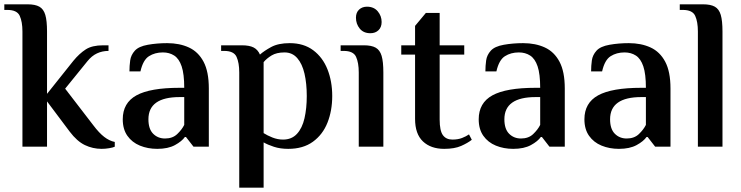

<svg xmlns="http://www.w3.org/2000/svg" viewBox="-39 -680 3437 890"><path d="M432 10Q391 10 354.5 -7.5Q318 -25 284 -70L179 -210V0H65V-534Q65 -579 52.5 -606.5Q40 -634 -5 -634H-19V-660H89Q124 -660 143.5 -649Q163 -638 171 -611Q179 -584 179 -534V-245L301 -398Q329 -432 358.5 -451Q388 -470 439 -470H464V-444Q435 -444 410.5 -432.5Q386 -421 366 -396L263 -269L393 -100Q420 -64 444 -45.5Q468 -27 493 -22V0Q485 4 467 7Q449 10 432 10Z M690 10Q646 10 609.5 -5Q573 -20 551.5 -50.5Q530 -81 530 -127Q530 -203 593.5 -238Q657 -273 794 -273H815Q815 -337 803 -372.5Q791 -408 768.5 -422.5Q746 -437 716 -437Q679 -437 651.5 -419.5Q624 -402 612 -349H561Q561 -375 564.5 -400Q568 -425 586 -445Q604 -465 646.5 -472.5Q689 -480 736 -480Q793 -480 836.5 -460Q880 -440 904.5 -394Q929 -348 929 -270V0H858L823 -45H818Q804 -25 772 -7.5Q740 10 690 10ZM726 -38Q761 -38 782.5 -58.5Q804 -79 815 -101V-230H794Q649 -230 649 -127Q649 -82 671 -60Q693 -38 726 -38Z M1070 190V-344Q1070 -389 1057.5 -416.5Q1045 -444 1000 -444H986V-470H1082Q1117 -470 1136.5 -460Q1156 -450 1166 -427Q1185 -444 1218 -462Q1251 -480 1304 -480Q1369 -480 1413 -447Q1457 -414 1479 -358.5Q1501 -303 1501 -235Q1501 -167 1479 -111.5Q1457 -56 1411.5 -23Q1366 10 1297 10Q1260 10 1231 0.5Q1202 -9 1183 -20V190ZM1273 -33Q1313 -33 1337.5 -59.5Q1362 -86 1372.5 -132Q1383 -178 1383 -235Q1383 -293 1372.5 -338.5Q1362 -384 1339 -410.5Q1316 -437 1280 -437Q1243 -437 1220 -423Q1197 -409 1183 -392V-63Q1200 -52 1224 -42.5Q1248 -33 1273 -33Z M1678 -526Q1646 -526 1628.5 -547.5Q1611 -569 1611 -598Q1611 -622 1625.5 -635.5Q1640 -649 1662 -649Q1694 -649 1712 -627.5Q1730 -606 1730 -578Q1730 -554 1715.5 -540Q1701 -526 1678 -526ZM1624 0V-344Q1624 -389 1611.5 -416.5Q1599 -444 1554 -444H1540V-470H1648Q1683 -470 1702.5 -459Q1722 -448 1730 -421Q1738 -394 1738 -344V0Z M2020 10Q1958 10 1921.5 -24.5Q1885 -59 1885 -129V-427H1821V-470H1885V-560L1935 -620H1999V-470H2113V-427H1999V-126Q1999 -74 2014 -53.5Q2029 -33 2058 -33Q2084 -33 2103 -40.5Q2122 -48 2135 -57L2148 -32Q2129 -17 2098.5 -3.5Q2068 10 2020 10Z M2340 10Q2296 10 2259.5 -5Q2223 -20 2201.5 -50.5Q2180 -81 2180 -127Q2180 -203 2243.5 -238Q2307 -273 2444 -273H2465Q2465 -337 2453 -372.5Q2441 -408 2418.5 -422.5Q2396 -437 2366 -437Q2329 -437 2301.5 -419.5Q2274 -402 2262 -349H2211Q2211 -375 2214.5 -400Q2218 -425 2236 -445Q2254 -465 2296.5 -472.5Q2339 -480 2386 -480Q2443 -480 2486.5 -460Q2530 -440 2554.5 -394Q2579 -348 2579 -270V0H2508L2473 -45H2468Q2454 -25 2422 -7.5Q2390 10 2340 10ZM2376 -38Q2411 -38 2432.5 -58.5Q2454 -79 2465 -101V-230H2444Q2299 -230 2299 -127Q2299 -82 2321 -60Q2343 -38 2376 -38Z M2830 10Q2786 10 2749.5 -5Q2713 -20 2691.5 -50.5Q2670 -81 2670 -127Q2670 -203 2733.5 -238Q2797 -273 2934 -273H2955Q2955 -337 2943 -372.5Q2931 -408 2908.5 -422.5Q2886 -437 2856 -437Q2819 -437 2791.5 -419.5Q2764 -402 2752 -349H2701Q2701 -375 2704.5 -400Q2708 -425 2726 -445Q2744 -465 2786.5 -472.5Q2829 -480 2876 -480Q2933 -480 2976.5 -460Q3020 -440 3044.5 -394Q3069 -348 3069 -270V0H2998L2963 -45H2958Q2944 -25 2912 -7.5Q2880 10 2830 10ZM2866 -38Q2901 -38 2922.5 -58.5Q2944 -79 2955 -101V-230H2934Q2789 -230 2789 -127Q2789 -82 2811 -60Q2833 -38 2866 -38Z M3196 0V-534Q3196 -579 3183.5 -606.5Q3171 -634 3126 -634H3112V-660H3220Q3255 -660 3274.5 -649Q3294 -638 3302 -611Q3310 -584 3310 -534V0Z"/></svg>

Font: El Messiri SemiBold
Style: Regular
Weight: 600
Designer: Mohamed Gaber
Foundry: Kief Type Foundry
Version: Version 2.020; ttfautohint (v1.8.3)